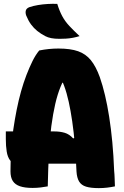

<svg xmlns="http://www.w3.org/2000/svg" viewBox="-20 -960 640 989"><path d="M10 -283H261Q289 -283 313 -276Q337 -269 357 -247L419 -272V-117H69Q45 -117 32 -134Q19 -151 14.5 -179.5Q10 -208 10 -243ZM226 0Q210 3 190 5.5Q170 8 148 8Q108 8 83 -0.5Q58 -9 46 -27.5Q34 -46 34 -78Q34 -132 37.5 -186.5Q41 -241 48.5 -293Q56 -345 66 -395Q76 -445 88.5 -489.5Q101 -534 116 -573Q131 -612 147 -644.5Q163 -677 182 -700Q207 -705 231.5 -707.5Q256 -710 281 -710Q343 -710 382.5 -696Q422 -682 448 -650Q474 -618 494 -563Q509 -520 521 -469Q533 -418 542.5 -357.5Q552 -297 558.5 -228Q565 -159 568 -80Q570 -61 570.5 -41Q571 -21 572 0Q553 4 532 6.5Q511 9 489 9Q448 9 423.5 1.5Q399 -6 387.5 -25Q376 -44 374 -77Q371 -151 365.5 -215.5Q360 -280 352 -335Q344 -390 334 -435.5Q324 -481 310.5 -517.5Q297 -554 280 -582L340 -534H265L328 -581Q308 -552 292 -513Q276 -474 264.5 -424Q253 -374 244.5 -311Q236 -248 232 -170.5Q228 -93 226 0ZM275 -940Q286 -904 300.5 -877Q315 -850 337.5 -826Q360 -802 390 -774Q374 -769 356 -765.5Q338 -762 320 -761Q302 -760 287 -760Q262 -760 244 -763.5Q226 -767 213 -774Q190 -786 172 -800.5Q154 -815 140 -834Q126 -853 115 -880Q110 -894 113 -905.5Q116 -917 131 -923Q152 -930 176 -934Q200 -938 225.5 -939.5Q251 -941 275 -940Z"/></svg>

Font: Recursive Monospace Casual Black
Style: Regular
Weight: 900
Version: Version 1.047